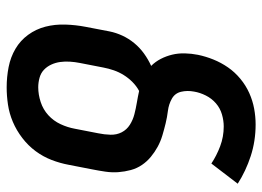

<svg xmlns="http://www.w3.org/2000/svg" viewBox="-128 -454 805 590"><g transform="rotate(-90 275.0 -159.5)"><path d="M187 223Q136 223 90 208Q44 193 5 168L67 87Q91 103 120 114Q149 125 181 125Q199 125 218 119.5Q237 114 252 101Q267 88 276 70Q285 52 288 34Q292 13 287.5 -6Q283 -25 266 -34.5Q249 -44 229 -46.5Q209 -49 190.5 -53.5Q172 -58 153.5 -63.5Q135 -69 118.5 -78Q102 -87 87.5 -99Q73 -111 62.5 -126.5Q52 -142 47 -160.5Q42 -179 40.5 -198.5Q39 -218 42 -238.5Q45 -259 49 -279L63 -351Q68 -378 78 -404Q88 -430 105 -453Q122 -476 145.5 -494Q169 -512 195 -523Q221 -534 248 -538Q275 -542 301 -542Q333 -542 363.5 -536Q394 -530 419.5 -515Q445 -500 462.5 -476Q480 -452 487.5 -423Q495 -394 494 -362Q493 -330 487 -299L473 -226Q469 -206 460 -186.5Q451 -167 437 -150Q423 -133 405 -120Q387 -107 367 -98Q380 -85 388.5 -68.5Q397 -52 401.5 -33.5Q406 -15 405.5 5.5Q405 26 401 46Q396 70 386.5 93.5Q377 117 362.5 138Q348 159 327.5 176Q307 193 283.5 203.5Q260 214 235.5 218.5Q211 223 187 223ZM290 -135Q305 -143 317.5 -155.5Q330 -168 339 -182.5Q348 -197 353.5 -213Q359 -229 362 -245L376 -317Q379 -332 380 -347.5Q381 -363 379 -377.5Q377 -392 371 -405Q365 -418 355 -427.5Q345 -437 330.5 -441Q316 -445 301 -445Q279 -445 256 -437.5Q233 -430 215.5 -414Q198 -398 188 -376.5Q178 -355 174 -333L160 -261Q156 -242 155.5 -223Q155 -204 163 -188.5Q171 -173 186 -163.5Q201 -154 218.5 -149.5Q236 -145 254 -142Q272 -139 290 -135Z"/></g></svg>

Font: Lode Term
Style: Bold Italic
Weight: 700
Italic angle: -11°
Monospace: yes
Designer: Belleve Invis
Foundry: Belleve Invis
Version: Version 29.2.0